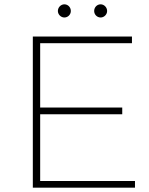

<svg xmlns="http://www.w3.org/2000/svg" viewBox="-20 -869 688 889"><path d="M278 -788C295 -788 308 -802 308 -818C308 -835 295 -849 278 -849C262 -849 248 -835 248 -818C248 -802 262 -788 278 -788ZM446 -788C462 -788 476 -802 476 -818C476 -835 462 -849 446 -849C429 -849 416 -835 416 -818C416 -802 429 -788 446 -788ZM166 -31V-340H546V-371H166V-669H591V-700H132V0H605V-31Z"/></svg>

Font: Talent ExtraLight
Style: Regular
Weight: 200
Designer: Mike Powis
Version: Version 1.001;hotconv 1.0.109;makeotfexe 2.5.65596